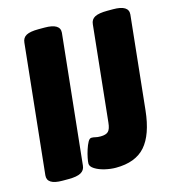

<svg xmlns="http://www.w3.org/2000/svg" viewBox="-106 -790 799 886"><g transform="rotate(-15 293.0 -347.0)"><path d="M85 2Q11 2 15 -42L80 -659Q82 -682 100.5 -692Q119 -702 159 -702H188Q263 -702 259 -658L194 -41Q192 -19 173 -8.5Q154 2 114 2ZM339 8Q314 8 286.5 1.5Q259 -5 240 -17Q221 -29 221 -43Q221 -52 224.5 -70Q228 -88 234.5 -108Q241 -128 248.5 -141.5Q256 -155 265 -155Q275 -155 284 -152.5Q293 -150 308 -150Q334 -150 345 -161Q356 -172 359 -202L407 -659Q409 -682 428 -692Q447 -702 488 -702H515Q590 -702 586 -658L539 -212Q527 -99 480 -45.5Q433 8 339 8Z"/></g></svg>

Font: Asap Condensed Condensed Black
Style: Italic
Weight: 900
Width: 3
Italic angle: -6°
Designer: Pablo Cosgaya
Foundry: Omnibus-Type
Version: Version 3.001; ttfautohint (v1.8.4.7-5d5b)